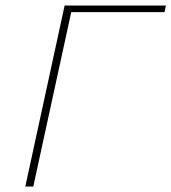

<svg xmlns="http://www.w3.org/2000/svg" viewBox="-20 -678 623 698"><path d="M583 -658 578 -634H239L101 0H72L215 -658Z"/></svg>

Font: EauTestText Extralight
Style: Italic
Weight: 250
Italic angle: -12°
Designer: Christian Thalmann (Catharsis Fonts)
Version: Version 0.001;PS 000.001;hotconv 1.0.88;makeotf.lib2.5.64775